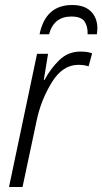

<svg xmlns="http://www.w3.org/2000/svg" viewBox="-20 -747 409 767"><path d="M16 0H70L127 -268Q144 -348 187 -418Q230 -488 293 -488Q316 -488 334 -482L348 -534Q330 -541 302 -541Q252 -541 217 -507Q182 -473 158 -428H155L172 -532H128ZM138 -610H176Q195 -681 265 -681Q304 -681 317.5 -661.5Q331 -642 330 -610H367Q369 -624 369 -634Q369 -675 343.5 -701Q318 -727 268 -727Q162 -727 138 -610Z"/></svg>

Font: Noto Sans Display SemiCondensed Light
Style: Italic
Weight: 300
Width: 4
Italic angle: -12°
Designer: Monotype Design Team
Foundry: Monotype Imaging Inc.
Version: Version 1.900